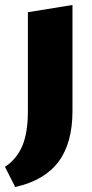

<svg xmlns="http://www.w3.org/2000/svg" viewBox="-51 -462 369 771"><path d="M61 -16V-413L240 -442V-16Q240 113 183.5 188Q127 263 10 289L-31 208Q16 177 38.5 124Q61 71 61 -16Z"/></svg>

Font: Ysabeau Infant Black
Style: Regular
Weight: 900
Designer: Christian Thalmann (Catharsis Fonts)
Version: Version 2.001;gftools[0.9.30]; featfreeze: ss01,ss02,lnum